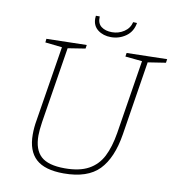

<svg xmlns="http://www.w3.org/2000/svg" viewBox="-92 -940 949 1030"><g transform="rotate(10 382.0 -425.0)"><path d="M764 -693 761 -673 664 -658 600 -255Q579 -123 516 -58Q453 7 323 7Q220 7 172 -37Q124 -81 124 -170Q124 -209 131 -248L197 -658L105 -668L107 -688L326 -693L323 -673L228 -658L162 -245Q155 -198 155 -170Q155 -93 194.5 -57Q234 -21 324 -21Q404 -21 453.5 -48Q503 -75 529.5 -126.5Q556 -178 569 -257L633 -659L541 -668L544 -688ZM346 -841Q346 -851 347 -856H368Q366 -818 388.5 -801Q411 -784 447 -784Q483 -784 512.5 -803.5Q542 -823 550 -857L571 -856Q563 -808 527 -782.5Q491 -757 446 -757Q404 -757 375 -779Q346 -801 346 -841Z"/></g></svg>

Font: Bitter Pro ExtraLight
Style: Italic
Weight: 275
Italic angle: -9°
Designer: Sol Matas, and Bitter project Authors
Foundry: Sol Matas
Version: Version 1.010